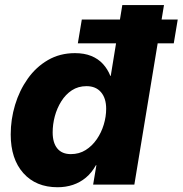

<svg xmlns="http://www.w3.org/2000/svg" viewBox="-20 -748 740 778"><path d="M213.4 10.7Q125.5 10.7 74.5 -46.6Q23.4 -104 23.4 -203.1Q23.4 -264.2 41 -322.8Q58.6 -381.3 92.3 -429Q126 -476.6 174.3 -504.6Q222.7 -532.7 283.7 -532.7Q321.8 -532.7 349.9 -521.2Q377.9 -509.8 397 -489Q416 -468.3 427.2 -440.4H428.7L475.6 -727.5H644.5L524.4 0H357.4L370.6 -78.6H368.7Q351.6 -47.9 328.1 -28.3Q304.7 -8.8 275.6 1Q246.6 10.7 213.4 10.7ZM267.1 -123.5Q300.8 -123.5 326.9 -139.9Q353 -156.2 371.8 -183.3Q390.6 -210.4 400.4 -242.9Q410.2 -275.4 410.2 -307.1Q410.2 -350.1 389.2 -374.5Q368.2 -398.9 330.6 -398.9Q296.9 -398.9 271.2 -382.1Q245.6 -365.2 228.3 -337.4Q210.9 -309.6 202.1 -276.9Q193.4 -244.1 193.4 -211.4Q193.4 -169.4 212.2 -146.5Q231 -123.5 267.1 -123.5ZM295.4 -572.3 311.5 -668.9H700.2L684.1 -572.3Z"/></svg>

Font: Inter 28pt ExtraBold
Style: Italic
Weight: 800
Italic angle: -9.3988°
Designer: Rasmus Andersson
Foundry: rsms
Version: Version 4.001;git-66647c0bb